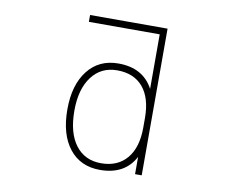

<svg xmlns="http://www.w3.org/2000/svg" viewBox="-82 -856 1164 972"><g transform="rotate(10 500.0 -370.0)"><path d="M310.5 -261.7Q310.5 -147.5 357.9 -85Q405.3 -22.5 489.3 -22.5Q574.2 -22.5 621.6 -78.6Q668.9 -134.8 668.9 -237.3V-286.1Q668.9 -389.6 622.1 -444.8Q575.2 -500 489.3 -500Q406.2 -500 358.4 -436Q310.5 -372.1 310.5 -261.7ZM668.9 -86.9Q617.2 11.7 489.3 11.7Q388.7 11.7 331.5 -61Q274.4 -133.8 274.4 -261.7Q274.4 -387.7 332 -461.4Q389.6 -535.2 489.3 -535.2Q616.2 -535.2 668.9 -436.5V-716.8H304.7V-752H703.1V2H668.9Z"/></g></svg>

Font: Gen Shin Gothic Monospace ExtraLight
Style: Regular
Weight: 200
Designer: [Source Han Sans]
Ryoko NISHIZUKA  (kana & ideographs); Paul D. Hunt (Latin, Greek & Cyrillic); Wenlong ZHANG  (bopomofo
Version: Version 1.002.20150607